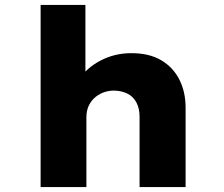

<svg xmlns="http://www.w3.org/2000/svg" viewBox="-20 -760 910 780"><path d="M145 0V-740H327V-403L281 -386Q291 -431 324 -466Q357 -501 406.5 -522.5Q456 -544 514 -544Q586 -544 634.5 -515.5Q683 -487 708.5 -437Q734 -387 734 -322V0H547V-286Q547 -319 534.5 -343Q522 -367 499 -379Q476 -391 444 -392Q419 -392 398 -383.5Q377 -375 362 -360.5Q347 -346 339 -327Q331 -308 331 -284V0H239Q198 0 174.5 0Q151 0 145 0Z"/></svg>

Font: Lexend Giga ExtraBold
Style: Regular
Weight: 800
Designer: Bonnie Shaver-Troup, Thomas Jockin
Foundry: Lexend
Version: Version 1.007